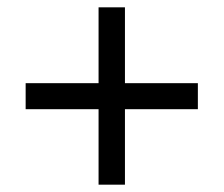

<svg xmlns="http://www.w3.org/2000/svg" viewBox="-20 -615 612 524"><path d="M321 -388H520V-317H321V-111H249V-317H50V-388H249V-595H321Z"/></svg>

Font: RS Noto Sans
Style: Regular
Weight: 400
Designer: Monotype Design Team
Foundry: Monotype Imaging Inc.
Version: Version 3.10